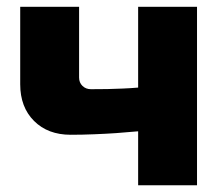

<svg xmlns="http://www.w3.org/2000/svg" viewBox="-20 -550 655 570"><path d="M40 -299.8V-529.8H214.8V-319.8Q214.8 -304.7 224.9 -294.9Q234.9 -285.2 250 -285.2Q273.9 -285.2 299.1 -285.6Q324.2 -286.1 344.2 -287.1Q368.2 -288.1 390.1 -290V-529.8H564.9V0H390.1V-160.2Q357.9 -157.2 324.2 -154.8Q295.4 -152.8 259.8 -151.4Q224.1 -149.9 189.9 -149.9Q122.1 -149.9 81.1 -190.9Q40 -231.9 40 -299.8Z"/></svg>

Font: Russo One
Style: Regular
Weight: 400
Designer: Jovanny lemonad
Foundry: Jovanny Lemonad
Version: Version 1.000